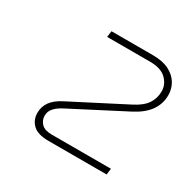

<svg xmlns="http://www.w3.org/2000/svg" viewBox="-102 -807 629 624"><g transform="rotate(30 213.0 -495.5)"><path d="M150 -290Q109 -290 91 -307.5Q73 -325 73 -351Q73 -375 86.5 -393.5Q100 -412 128 -426L326 -528Q360 -545 374 -566Q388 -587 388 -613Q388 -639 368 -658.5Q348 -678 307 -678H146L149 -701H305Q341 -701 365 -689Q389 -677 401 -657Q413 -637 413 -613Q413 -581 395 -555Q377 -529 339 -509L138 -405Q119 -395 108.5 -383Q98 -371 98 -355Q98 -338 110 -325.5Q122 -313 149 -313H371L368 -290Z"/></g></svg>

Font: MuseoModerno Thin Thin
Style: Italic
Weight: 250
Italic angle: -9°
Version: Version 1.003